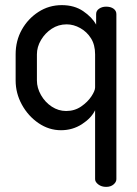

<svg xmlns="http://www.w3.org/2000/svg" viewBox="-20 -500 534 749"><path d="M394 229Q376 229 363.5 219.5Q351 210 351 199V-70Q336 -39 299.5 -15.5Q263 8 218 8Q171 8 130.5 -19.5Q90 -47 65.5 -91.5Q41 -136 41 -186V-288Q41 -341 65 -384Q89 -427 130 -453.5Q171 -480 221 -480Q270 -480 304.5 -456.5Q339 -433 355 -404V-445Q355 -458 366.5 -466Q378 -474 394 -474Q412 -474 423 -466Q434 -458 434 -445V199Q434 210 423 219.5Q412 229 394 229ZM238 -67Q271 -67 296.5 -84.5Q322 -102 336.5 -124Q351 -146 351 -159V-288Q351 -325 335 -350.5Q319 -376 293 -390.5Q267 -405 240 -405Q208 -405 182 -388Q156 -371 140 -344Q124 -317 124 -288V-186Q124 -157 140 -129Q156 -101 182 -84Q208 -67 238 -67Z"/></svg>

Font: Dosis Medium
Style: Regular
Weight: 500
Designer: EdgarTolentino, PabloImpallari, IginoMarini
Foundry: EdgarTolentino, PabloImpallari, IginoMarini
Version: Version 3.001; ttfautohint (v1.8.2)